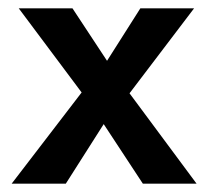

<svg xmlns="http://www.w3.org/2000/svg" viewBox="-20 -441 501 461"><path d="M176 -219 25 -421H154L237 -295L317 -421H446L291 -217L452 0H323L229 -143L138 0H8Z"/></svg>

Font: Ysabeau Infant
Style: Bold
Weight: 700
Designer: Christian Thalmann (Catharsis Fonts)
Version: Version 0.003